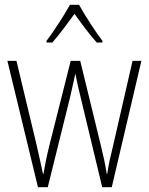

<svg xmlns="http://www.w3.org/2000/svg" viewBox="-20 -877 623 804"><path d="M311 -857H273C249 -813 203 -743 175 -706V-699H199C228 -731 265 -782 292 -819C320 -780 355 -732 385 -699H409V-706C386 -735 336 -811 311 -857ZM318 -468 408 -93H448L572 -622H535L452 -260C441 -216 436 -194 429 -149H427C421 -188 412 -229 402 -269L316 -622H276L188 -273C176 -226 167 -179 162 -149H160C152 -186 144 -224 133 -271L49 -622H11L139 -93H180L273 -468C281 -501 288 -535 295 -567H296C302 -535 309 -503 318 -468Z"/></svg>

Font: Noto Sans Kannada UI Condensed ExtraLight
Style: Regular
Weight: 200
Width: 3
Designer: Jelle Bosma - Monotype Design Team
Foundry: Monotype Imaging Inc.
Version: Version 2.005